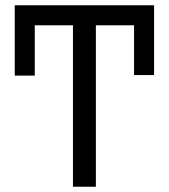

<svg xmlns="http://www.w3.org/2000/svg" viewBox="-20 -709 640 729"><path d="M36 -689V-422H112V-613H257V0H344V-613H489V-424H565V-689Z"/></svg>

Font: FiraMono Nerd Font
Style: Regular
Weight: 400
Designer: Carrois Corporate & Edenspiekermann AG
Foundry: Carrois Corporate GbR & Edenspiekermann AG
Version: Version 003.206;Nerd Fonts 3.3.0